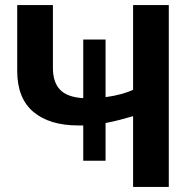

<svg xmlns="http://www.w3.org/2000/svg" viewBox="-20 -733 760 753"><path d="M306.5 -102.5V-241Q296.5 -241 286.5 -241Q174.5 -241 111 -294.2Q47.5 -347.5 47.5 -455V-713H187.5V-466Q187.5 -411 215.2 -381.5Q243 -352 306.5 -348V-578H394V-352Q460 -361 502 -381V-713H642V0H502V-277.5Q477 -270 450 -263Q423 -256 394 -250.5V-102.5Z"/></svg>

Font: Commissioner SemiBold
Style: Regular
Weight: 600
Designer: Kostas Bartsokas
Foundry: Kostas Bartsokas
Version: Version 1.000; ttfautohint (v1.8.3)